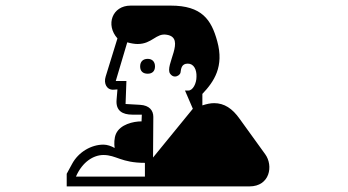

<svg xmlns="http://www.w3.org/2000/svg" viewBox="-20 -635 1240 685"><path d="M349 -82C395 -82 412 -54 497 -54V-5H251C274 -58 314 -82 349 -82ZM624 -376C626 -391 628 -408 650 -408C672 -408 682 -386 681 -361C681 -337 668 -312 652 -312H640L668 -247L526 -73L527 -218C527 -241 513 -259 480 -261L428 -264L431 -346H393L434 -484C448 -480 461 -478 471 -478C523 -478 537 -518 575 -511C645 -500 566 -401 587 -372C592 -365 598 -362 604 -362C613 -362 622 -368 624 -376ZM507 -372C523 -372 533 -381 533 -398C533 -415 523 -425 507 -425C490 -425 480 -415 480 -398C480 -381 490 -372 507 -372ZM218 30H870C943 30 956 -44 926 -85L835 -211C809 -248 780 -267 744 -267C731 -267 717 -264 702 -259V-300C744 -344 780 -398 755 -488C734 -565 700 -615 589 -615H446C380 -615 356 -546 399 -498L357 -362C349 -337 361 -313 386 -315L399 -316L396 -280C392 -239 418 -226 452 -226H486L485 -202C455 -202 409 -191 394 -158C387 -143 387 -121 389 -107C377 -114 362 -119 349 -119C306 -119 260 -93 237 -50L218 -15Z"/></svg>

Font: CryptoKit 1.4
Style: Regular
Weight: 400
Monospace: yes
Designer: Oceane Juvin
Foundry: http://www.head-geneve.ch
Version: Version 1.000